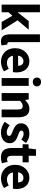

<svg xmlns="http://www.w3.org/2000/svg" viewBox="1542 -2403 875 3999"><g transform="rotate(90 1979.5 -403.5)"><path d="M76 0V-798H235V-337H240L419 -564H598L403 -331L613 0H437L308 -224L235 -141V0Z M845 14Q789 14 756 -9Q723 -32 709 -74Q695 -116 695 -171V-798H857V-165Q857 -138 867 -128Q877 -118 887 -118Q892 -118 896 -118.5Q900 -119 907 -120L926 0Q913 6 893 10Q873 14 845 14Z M1269 14Q1188 14 1124 -21.5Q1060 -57 1022 -123Q984 -189 984 -282Q984 -351 1006 -405.5Q1028 -460 1066 -499Q1104 -538 1151.5 -558Q1199 -578 1249 -578Q1329 -578 1382 -543Q1435 -508 1461.5 -447Q1488 -386 1488 -308Q1488 -285 1486 -265.5Q1484 -246 1481 -235H1141Q1148 -193 1169 -165.5Q1190 -138 1220.5 -124.5Q1251 -111 1290 -111Q1323 -111 1352.5 -120.5Q1382 -130 1413 -148L1467 -49Q1425 -20 1372.5 -3Q1320 14 1269 14ZM1139 -343H1350Q1350 -392 1327 -423Q1304 -454 1252 -454Q1226 -454 1202 -441.5Q1178 -429 1161.5 -405Q1145 -381 1139 -343Z M1606 0V-564H1768V0ZM1687 -649Q1645 -649 1620 -672.5Q1595 -696 1595 -736Q1595 -774 1620 -797.5Q1645 -821 1687 -821Q1728 -821 1753.5 -797.5Q1779 -774 1779 -736Q1779 -696 1753.5 -672.5Q1728 -649 1687 -649Z M1919 0V-564H2051L2063 -492H2066Q2102 -528 2146 -553Q2190 -578 2248 -578Q2340 -578 2381.5 -517.5Q2423 -457 2423 -351V0H2261V-330Q2261 -393 2243.5 -416Q2226 -439 2188 -439Q2156 -439 2133 -424.5Q2110 -410 2081 -383V0Z M2733 14Q2677 14 2618.5 -8Q2560 -30 2517 -65L2589 -167Q2628 -138 2664 -122Q2700 -106 2736 -106Q2775 -106 2793 -120.5Q2811 -135 2811 -159Q2811 -178 2794.5 -191Q2778 -204 2751.5 -215Q2725 -226 2696 -237Q2661 -251 2627 -271.5Q2593 -292 2570.5 -324Q2548 -356 2548 -403Q2548 -455 2574.5 -494.5Q2601 -534 2649.5 -556Q2698 -578 2762 -578Q2826 -578 2875 -556.5Q2924 -535 2959 -507L2886 -410Q2856 -432 2826.5 -445Q2797 -458 2767 -458Q2733 -458 2716.5 -445Q2700 -432 2700 -410Q2700 -392 2715 -380Q2730 -368 2755 -358.5Q2780 -349 2810 -338Q2837 -327 2864 -314Q2891 -301 2913.5 -281Q2936 -261 2949 -234Q2962 -207 2962 -168Q2962 -117 2936 -75.5Q2910 -34 2859 -10Q2808 14 2733 14Z M3255 14Q3186 14 3143.5 -13.5Q3101 -41 3081.5 -90Q3062 -139 3062 -203V-437H2985V-558L3072 -564L3090 -716H3225V-564H3361V-437H3225V-204Q3225 -157 3245 -135Q3265 -113 3299 -113Q3313 -113 3327.5 -117Q3342 -121 3353 -125L3379 -7Q3357 0 3326.5 7Q3296 14 3255 14Z M3698 14Q3617 14 3553 -21.5Q3489 -57 3451 -123Q3413 -189 3413 -282Q3413 -351 3435 -405.5Q3457 -460 3495 -499Q3533 -538 3580.5 -558Q3628 -578 3678 -578Q3758 -578 3811 -543Q3864 -508 3890.5 -447Q3917 -386 3917 -308Q3917 -285 3915 -265.5Q3913 -246 3910 -235H3570Q3577 -193 3598 -165.5Q3619 -138 3649.5 -124.5Q3680 -111 3719 -111Q3752 -111 3781.5 -120.5Q3811 -130 3842 -148L3896 -49Q3854 -20 3801.5 -3Q3749 14 3698 14ZM3568 -343H3779Q3779 -392 3756 -423Q3733 -454 3681 -454Q3655 -454 3631 -441.5Q3607 -429 3590.5 -405Q3574 -381 3568 -343Z"/></g></svg>

Font: Noto Sans JP Thin ExtraBold
Style: Regular
Weight: 800
Version: Version 2.004-H2;hotconv 1.0.118;makeotfexe 2.5.65603